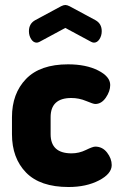

<svg xmlns="http://www.w3.org/2000/svg" viewBox="-20 -740 482 770"><path d="M255 10Q141 10 84.5 -48Q28 -106 28 -202V-270Q28 -365 84.5 -423.5Q141 -482 253 -482Q325 -482 373.5 -457.5Q422 -433 422 -399Q422 -374 404.5 -348.5Q387 -323 362 -323Q354 -323 325.5 -335Q297 -347 266 -347Q183 -347 183 -270V-202Q183 -125 267 -125Q297 -125 324.5 -138.5Q352 -152 362 -152Q391 -152 409.5 -128Q428 -104 428 -78Q428 -43 377 -16.5Q326 10 255 10ZM242 -628 138 -572Q132 -569 127 -569Q114 -569 105 -583Q96 -597 96 -615Q96 -645 121 -659L225 -715Q235 -720 242 -720Q249 -720 259 -715L363 -659Q388 -645 388 -615Q388 -597 379 -583Q370 -569 357 -569Q352 -569 346 -572Z"/></svg>

Font: Dosis
Style: ExtraBold
Weight: 800
Designer: EdgarTolentino, PabloImpallari, IginoMarini
Foundry: EdgarTolentino, PabloImpallari, IginoMarini
Version: Version 1.007